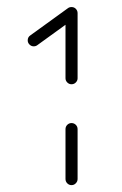

<svg xmlns="http://www.w3.org/2000/svg" viewBox="-20 -539 356 559"><path d="M188.1 0Q181.1 0 175.9 -5.2Q170.7 -10.4 170.7 -17.8V-163Q170.7 -170.4 175.9 -175.6Q181.1 -180.7 188.1 -180.7Q195.6 -180.7 200.7 -175.6Q205.9 -170.4 205.9 -163V-17.8Q205.9 -10.7 200.7 -5.4Q195.6 0 188.1 0ZM188.1 -518.5Q195.6 -518.5 200.6 -513.5Q205.6 -508.5 205.6 -501.1Q205.6 -491.9 198.5 -487L88.5 -407.4Q84.1 -404.1 78.1 -404.1Q71.1 -404.1 65.9 -409.3Q60.7 -414.4 60.7 -421.5Q60.7 -430.7 67.8 -435.6L177.8 -515.2Q182.2 -518.5 188.1 -518.5ZM188.1 -293.7Q181.1 -293.7 175.9 -298.9Q170.7 -304.1 170.7 -311.1V-500.7Q170.7 -508.1 175.9 -513.3Q181.1 -518.5 188.1 -518.5Q195.6 -518.5 200.7 -513.3Q205.9 -508.1 205.9 -500.7V-311.1Q205.9 -304.1 200.7 -298.9Q195.6 -293.7 188.1 -293.7Z"/></svg>

Font: 26F Galaxy Sans Light
Style: Regular
Weight: 300
Designer: C₂₉H₂₅N₃O₅
Version: Version 1.100